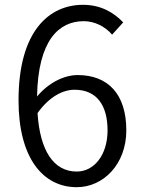

<svg xmlns="http://www.w3.org/2000/svg" viewBox="-20 -765 589 798"><path d="M299 -52C202 -52 146 -140 136 -295C186 -365 243 -392 290 -392C384 -392 427 -325 427 -223C427 -122 372 -52 299 -52ZM492 -672C452 -714 398 -745 325 -745C185 -745 57 -637 57 -348C57 -109 158 13 299 13C410 13 505 -83 505 -223C505 -376 427 -453 303 -453C244 -453 180 -419 134 -364C138 -598 225 -677 328 -677C372 -677 416 -656 446 -621Z"/></svg>

Font: Noto Sans CJK JP DemiLight
Style: Regular
Weight: 350
Designer: Ryoko NISHIZUKA (kana & ideographs); Paul D. Hunt (Latin, Greek & Cyrillic); Wenlong ZHANG (bopomofo); Sandoll Communica
Foundry: Adobe Systems Incorporated
Version: Version 1.004;PS 1.004;hotconv 1.0.82;makeotf.lib2.5.63406